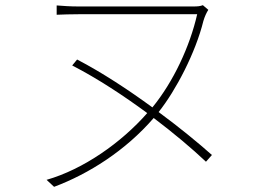

<svg xmlns="http://www.w3.org/2000/svg" viewBox="-20 -696 1040 742"><path d="M799 -97C745 -145 673 -204 593 -263C660 -347 736 -493 766 -615C771 -632 778 -647 785 -658L764 -676C754 -672 744 -671 728 -671H283C251 -671 225 -673 199 -675V-639C225 -640 251 -641 283 -641H742C714 -517 650 -380 569 -281C476 -349 374 -416 278 -466L259 -443C358 -392 458 -326 549 -259C449 -145 303 -42 160 -1L189 26C323 -24 465 -114 574 -240C652 -181 722 -122 776 -71Z"/></svg>

Font: Noto Sans Japanese Thin
Style: Regular
Weight: 100
Designer: Ryoko NISHIZUKA (kana & ideographs); Paul D. Hunt (Latin, Greek & Cyrillic); Wenlong ZHANG (bopomofo); Sandoll Communica
Foundry: Adobe Systems Incorporated
Version: Version 1.000;PS 1;hotconv 1.0.78;makeotf.lib2.5.61930